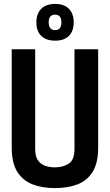

<svg xmlns="http://www.w3.org/2000/svg" viewBox="-20 -952 562 982"><path d="M40 -197V-700H160V-190Q160 -152 174 -132Q188 -112 211 -104Q234 -96 261 -96Q302 -96 331.5 -115Q361 -134 361 -190V-700H482V-197Q482 -119 454.5 -74Q427 -29 377.5 -9.5Q328 10 260 10Q195 10 145.5 -9.5Q96 -29 68 -74Q40 -119 40 -197ZM262 -744Q216 -744 191 -768.5Q166 -793 166 -838Q166 -882 191 -907Q216 -932 262 -932Q308 -932 332.5 -907Q357 -882 357 -838Q357 -793 332.5 -768.5Q308 -744 262 -744ZM262 -798Q294 -798 294 -838Q294 -877 262 -877Q229 -877 229 -838Q229 -798 262 -798Z"/></svg>

Font: Georama Semi Condensed SemiBold
Style: Regular
Weight: 600
Width: 4
Designer: Jean-Baptiste Levee
Foundry: Production Type
Version: Version 1.000